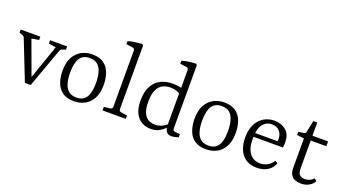

<svg xmlns="http://www.w3.org/2000/svg" viewBox="-53 -1147 2962 1651"><g transform="rotate(20 1428.0 -321.5)"><path d="M343 -372 277 -383V-413H433V-383L406 -375Q388 -370 383 -356L252 6H212ZM239 6H199L57 -355Q51 -371 35 -375L8 -383V-413H188V-383L121 -372L250 -21Z M774 -201Q774 -254 763 -296Q752 -338 725.5 -362Q699 -386 651 -386Q591 -386 562.5 -343.5Q534 -301 534 -211Q534 -159 545 -117Q556 -75 583 -51Q610 -27 658 -27Q717 -27 745.5 -69Q774 -111 774 -201ZM467 -204Q467 -280 493.5 -328Q520 -376 564 -399.5Q608 -423 661 -423Q727 -423 766.5 -395Q806 -367 824 -318Q842 -269 842 -207Q842 -133 815.5 -84.5Q789 -36 745 -13Q701 10 647 10Q582 10 542.5 -18Q503 -46 485 -94.5Q467 -143 467 -204Z M1044 -62Q1044 -42 1064 -39L1120 -31V0H907V-32L963 -39Q984 -42 984 -61V-576Q984 -595 963 -598L905 -606V-633Q934 -643 970 -647.5Q1006 -652 1034 -653L1044 -643Z M1348 8Q1305 8 1267.5 -12.5Q1230 -33 1207.5 -77.5Q1185 -122 1185 -194Q1185 -273 1212 -323.5Q1239 -374 1287 -398.5Q1335 -423 1396 -423Q1431 -423 1460 -417Q1489 -411 1505 -404L1487 -355Q1477 -366 1449 -375.5Q1421 -385 1387 -385Q1350 -385 1319 -369Q1288 -353 1269.5 -313.5Q1251 -274 1251 -205Q1251 -139 1268 -103Q1285 -67 1312.5 -53Q1340 -39 1371 -39Q1406 -39 1433.5 -52Q1461 -65 1483 -86L1493 -69Q1473 -40 1437 -16Q1401 8 1348 8ZM1536 -643V-64Q1536 -51 1542 -46Q1548 -41 1558 -40L1602 -36V-7Q1590 -3 1571.5 1.5Q1553 6 1538 6Q1505 6 1491.5 -15.5Q1478 -37 1476 -63V-576Q1476 -595 1456 -598L1398 -606V-633Q1427 -643 1463 -647.5Q1499 -652 1527 -653Z M1982 -201Q1982 -254 1971 -296Q1960 -338 1933.5 -362Q1907 -386 1859 -386Q1799 -386 1770.5 -343.5Q1742 -301 1742 -211Q1742 -159 1753 -117Q1764 -75 1791 -51Q1818 -27 1866 -27Q1925 -27 1953.5 -69Q1982 -111 1982 -201ZM1675 -204Q1675 -280 1701.5 -328Q1728 -376 1772 -399.5Q1816 -423 1869 -423Q1935 -423 1974.5 -395Q2014 -367 2032 -318Q2050 -269 2050 -207Q2050 -133 2023.5 -84.5Q1997 -36 1953 -13Q1909 10 1855 10Q1790 10 1750.5 -18Q1711 -46 1693 -94.5Q1675 -143 1675 -204Z M2139 -200Q2139 -304 2192 -363.5Q2245 -423 2330 -423Q2391 -423 2434 -388Q2477 -353 2477 -279Q2477 -270 2476.5 -256Q2476 -242 2474 -231H2185V-266H2412Q2413 -271 2413.5 -275Q2414 -279 2414 -284Q2414 -330 2388.5 -358Q2363 -386 2318 -386Q2266 -386 2235 -345Q2204 -304 2204 -216Q2204 -147 2222.5 -107.5Q2241 -68 2270.5 -51.5Q2300 -35 2334 -35Q2372 -35 2403 -53Q2434 -71 2451 -101L2476 -88Q2463 -45 2422 -17.5Q2381 10 2319 10Q2259 10 2219 -17.5Q2179 -45 2159 -92.5Q2139 -140 2139 -200Z M2617 -366 2552 -373V-403L2598 -409Q2608 -411 2613.5 -415.5Q2619 -420 2620 -429L2642 -534H2678V-413H2821V-369H2678V-121Q2678 -72 2695 -56Q2712 -40 2741 -40Q2767 -40 2787.5 -49.5Q2808 -59 2822 -75L2843 -57Q2827 -26 2795 -9Q2763 8 2725 8Q2698 8 2673 -0.5Q2648 -9 2632.5 -32Q2617 -55 2617 -97Z"/></g></svg>

Font: Yrsa Light
Style: Regular
Weight: 300
Designer: Anna Giedrys (Yrsa+Rasa design), David Brezina (Yrsa art-direction, Rasa art-direction, design)
Foundry: Rosetta Type Foundry
Version: Version 2.004